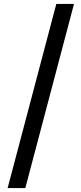

<svg xmlns="http://www.w3.org/2000/svg" viewBox="-20 -820 416 982"><path d="M19 142 268 -800H358.5L109.5 142Z"/></svg>

Font: Trispace Condensed
Style: Regular
Weight: 400
Width: 3
Designer: Tyler Finck
Foundry: Etcetera Type Company
Version: Version 1.210; ttfautohint (v1.8.3)